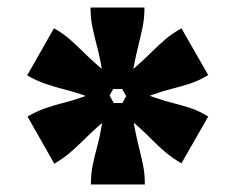

<svg xmlns="http://www.w3.org/2000/svg" viewBox="-20 -776 624 509"><path d="M124 -342 53 -467Q77 -481 100 -489Q123 -497 147 -503Q171 -509 198.5 -518.5Q226 -528 258 -545L294 -481Q264 -462 242.5 -443Q221 -424 203.5 -406.5Q186 -389 167 -372.5Q148 -356 124 -342ZM220 -756H363Q363 -728 358 -704Q353 -680 347 -656Q341 -632 335.5 -604.5Q330 -577 330 -540H254Q253 -577 248 -604.5Q243 -632 236.5 -656Q230 -680 225 -704Q220 -728 220 -756ZM52 -576 123 -701Q148 -687 166.5 -670.5Q185 -654 202.5 -636.5Q220 -619 241.5 -600.5Q263 -582 293 -563L257 -499Q225 -516 198 -525Q171 -534 147 -540Q123 -546 100 -554Q77 -562 52 -576ZM221 -287Q221 -316 226 -339.5Q231 -363 237.5 -387Q244 -411 249 -439Q254 -467 255 -503H331Q331 -467 336.5 -439Q342 -411 348 -387Q354 -363 359 -339.5Q364 -316 364 -287ZM327 -499 291 -563Q321 -582 342.5 -601Q364 -620 381.5 -637.5Q399 -655 417.5 -671Q436 -687 461 -701L532 -577Q507 -562 484 -554.5Q461 -547 437 -541Q413 -535 386 -525.5Q359 -516 327 -499ZM461 -343Q437 -357 418 -373Q399 -389 381.5 -407Q364 -425 343 -443.5Q322 -462 292 -481L328 -545Q360 -528 387 -518.5Q414 -509 438 -503Q462 -497 485 -489.5Q508 -482 532 -467Z"/></svg>

Font: Roboto Serif Black
Style: Regular
Weight: 900
Designer: Greg Gazdowicz
Foundry: Commercial Type
Version: Version 1.008